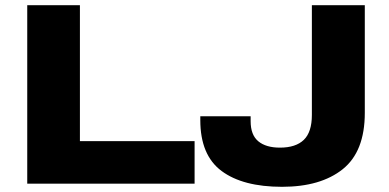

<svg xmlns="http://www.w3.org/2000/svg" viewBox="-20 -708 1498 740"><path d="M85 0V-688H288V-164H730V0ZM1067 12Q916 12 834 -49Q752 -110 752 -245V-260H946V-241Q946 -188 975.5 -163.5Q1005 -139 1059 -139Q1120 -139 1151 -169Q1182 -199 1182 -265V-688H1386V-273Q1386 -124 1301 -56Q1216 12 1067 12Z"/></svg>

Font: Archivo Expanded ExtraBold
Style: Regular
Weight: 800
Width: 7
Designer: Hector Gatti
Foundry: Omnibus-Type
Version: Version 2.001; ttfautohint (v1.8.3)